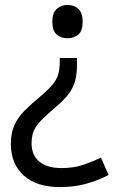

<svg xmlns="http://www.w3.org/2000/svg" viewBox="-20 -566 474 778"><path d="M292 -304Q292 -267 284.5 -239Q277 -211 259 -186.5Q241 -162 208 -134Q170 -102 148 -79.5Q126 -57 117 -36Q108 -15 108 15Q108 63 139.5 89Q171 115 229 115Q279 115 317 102Q355 89 389 73L420 143Q380 164 331.5 178Q283 192 223 192Q128 192 76 145Q24 98 24 17Q24 -28 38.5 -59.5Q53 -91 79.5 -117.5Q106 -144 142 -174Q176 -203 193 -223.5Q210 -244 216 -265Q222 -286 222 -314V-331H292ZM315 -478Q315 -441 297.5 -426Q280 -411 253 -411Q228 -411 210 -426Q192 -441 192 -478Q192 -514 210 -530Q228 -546 253 -546Q280 -546 297.5 -530Q315 -514 315 -478Z"/></svg>

Font: Noto Sans Tirhuta
Style: Regular
Weight: 400
Designer: Monotype Design Team
Foundry: Monotype Imaging Inc.
Version: Version 2.003; ttfautohint (v1.8.4.7-5d5b)